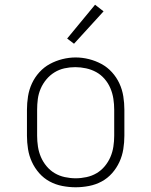

<svg xmlns="http://www.w3.org/2000/svg" viewBox="-20 -784 640 812"><path d="M300 8Q272 8 243.5 2.5Q215 -3 190 -16.5Q165 -30 146 -51.5Q127 -73 115 -99Q103 -125 98.5 -153.5Q94 -182 94 -210V-320Q94 -348 98.5 -376.5Q103 -405 115 -431Q127 -457 146.5 -478.5Q166 -500 191 -513.5Q216 -527 244 -534Q272 -541 300 -541Q328 -541 356 -534Q384 -527 409 -513.5Q434 -500 453.5 -478.5Q473 -457 485 -431Q497 -405 501.5 -376.5Q506 -348 506 -320V-210Q506 -182 501.5 -153.5Q497 -125 485 -99Q473 -73 454 -51.5Q435 -30 410 -16.5Q385 -3 356.5 2.5Q328 8 300 8ZM300 -30Q323 -30 346 -35Q369 -40 388.5 -51.5Q408 -63 423 -81Q438 -99 447 -120Q456 -141 459.5 -164Q463 -187 463 -210V-320Q463 -343 459.5 -366Q456 -389 447 -410.5Q438 -432 422.5 -450Q407 -468 387 -479Q367 -490 344 -495Q321 -500 298 -500Q275 -500 252.5 -495Q230 -490 210.5 -478Q191 -466 176 -448Q161 -430 152 -409Q143 -388 140 -365.5Q137 -343 137 -320V-210Q137 -187 140.5 -164Q144 -141 153 -120Q162 -99 177 -81Q192 -63 211.5 -51.5Q231 -40 254 -35Q277 -30 300 -30ZM293 -599 264 -621 382 -764 418 -736Z"/></svg>

Font: Iosevka Curly Slab XLtEx
Style: Regular
Weight: 200
Width: 7
Monospace: yes
Designer: Belleve Invis
Foundry: Belleve Invis
Version: Version 11.1.0; ttfautohint (v1.8.3)